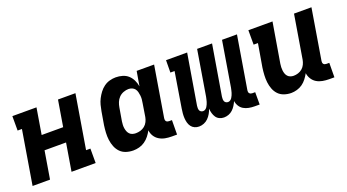

<svg xmlns="http://www.w3.org/2000/svg" viewBox="-45 -948 2490 1376"><g transform="rotate(-20 1200.0 -260.0)"><path d="M29 0 97 -410H64V-520H248L215 -321H379L412 -520H545L477 -110H510V0H326L361 -211H197L162 0Z M796 8Q767 8 741 -0.5Q715 -9 697 -27.5Q679 -46 669 -71Q659 -96 655.5 -123Q652 -150 653.5 -178Q655 -206 659 -234L676 -334Q680 -357 686 -380Q692 -403 703 -424.5Q714 -446 729 -466Q744 -486 764 -500.5Q784 -515 807.5 -521.5Q831 -528 854 -528Q881 -528 906 -520.5Q931 -513 949 -496.5Q967 -480 978 -457Q989 -434 993 -409L1012 -520H1145L1081 -133Q1080 -127 1081 -121Q1082 -115 1085.5 -110.5Q1089 -106 1095 -104Q1101 -102 1107 -102H1129L1128 8H1088Q1062 8 1038 3.5Q1014 -1 993.5 -13.5Q973 -26 960.5 -46Q948 -66 945 -91Q934 -70 919 -51Q904 -32 884 -18Q864 -4 841 2Q818 8 796 8ZM854 -102Q872 -102 889.5 -107Q907 -112 922 -124Q937 -136 945.5 -153.5Q954 -171 957 -188L973 -288Q976 -303 977 -317Q978 -331 976.5 -345Q975 -359 971.5 -372.5Q968 -386 960 -396.5Q952 -407 939 -412.5Q926 -418 912 -418Q893 -418 873 -410.5Q853 -403 838.5 -388Q824 -373 816.5 -354Q809 -335 806 -316L789 -216Q787 -203 786.5 -189.5Q786 -176 788 -163.5Q790 -151 794.5 -139.5Q799 -128 807.5 -119Q816 -110 828.5 -106Q841 -102 854 -102Z M1487 8Q1469 8 1453 0.5Q1437 -7 1427.5 -21Q1418 -35 1413 -52.5Q1408 -70 1407 -88Q1401 -70 1391 -52.5Q1381 -35 1367 -21Q1353 -7 1334.5 0.5Q1316 8 1297 8Q1279 8 1263.5 1Q1248 -6 1238 -19.5Q1228 -33 1223.5 -50Q1219 -67 1218 -84.5Q1217 -102 1218.5 -120Q1220 -138 1223 -156L1267 -426H1235L1236 -520H1397L1333 -137Q1332 -128 1332 -119.5Q1332 -111 1335 -103Q1338 -95 1345.5 -90.5Q1353 -86 1362 -86Q1371 -86 1379 -91.5Q1387 -97 1392 -105Q1397 -113 1401 -122Q1405 -131 1407.5 -139.5Q1410 -148 1412 -157Q1414 -166 1416 -175L1473 -520H1587L1523 -137Q1522 -128 1522 -119.5Q1522 -111 1525 -103Q1528 -95 1535.5 -90.5Q1543 -86 1552 -86Q1561 -86 1569 -91.5Q1577 -97 1582 -105Q1587 -113 1591 -122Q1595 -131 1597.5 -139.5Q1600 -148 1602 -157Q1604 -166 1606 -175L1663 -520H1777L1710 -117Q1709 -111 1710 -105Q1711 -99 1715 -94.5Q1719 -90 1724.5 -88Q1730 -86 1736 -86H1758V8H1720Q1698 8 1676.5 4Q1655 0 1637 -10.5Q1619 -21 1608 -39Q1597 -57 1594 -78Q1587 -62 1577 -46Q1567 -30 1553.5 -17.5Q1540 -5 1522.5 1.5Q1505 8 1487 8Z M2000 8Q1972 8 1946 -1Q1920 -10 1902.5 -28.5Q1885 -47 1875.5 -72Q1866 -97 1863 -123.5Q1860 -150 1861.5 -178Q1863 -206 1867 -234L1897 -410H1864V-520H2048L1997 -216Q1995 -203 1994.5 -190Q1994 -177 1995.5 -164.5Q1997 -152 2001 -140.5Q2005 -129 2013 -120Q2021 -111 2033 -106.5Q2045 -102 2058 -102Q2075 -102 2092.5 -107.5Q2110 -113 2124 -125Q2138 -137 2146 -154Q2154 -171 2157 -188L2212 -520H2345L2281 -133Q2280 -127 2281 -121Q2282 -115 2285.5 -110.5Q2289 -106 2295 -104Q2301 -102 2307 -102H2329L2328 8H2288Q2263 8 2238.5 3.5Q2214 -1 2194 -13Q2174 -25 2161 -45.5Q2148 -66 2145 -90Q2134 -70 2119.5 -51Q2105 -32 2086 -18.5Q2067 -5 2044 1.5Q2021 8 2000 8Z"/></g></svg>

Font: Iosevka HT Extrabold Extended
Style: Italic
Weight: 800
Width: 7
Italic angle: -9°
Monospace: yes
Designer: Belleve Invis
Foundry: Belleve Invis
Version: Version 32.3.0; ttfautohint (v1.8.4)